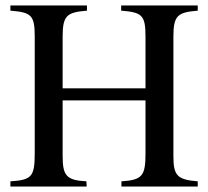

<svg xmlns="http://www.w3.org/2000/svg" viewBox="-20 -682 762 702"><path d="M703 0V-19C628 -25 614 -40 614 -111V-548C614 -625 629 -637 703 -643V-662H423V-643C499 -637 512 -627 512 -548V-359H209V-548C209 -626 225 -637 298 -643V-662H18V-643C95 -637 107 -626 107 -548V-122C107 -36 96 -24 18 -19V0H297L296 -19C222 -23 209 -40 209 -113V-315H512V-124C512 -40 502 -24 424 -19V0Z"/></svg>

Font: STIXGeneral
Style: Regular
Weight: 400
Designer: MicroPress Inc., with final additions and corrections provided by Coen Hoffman, Elsevier (retired)
Version: Version 1.1.0